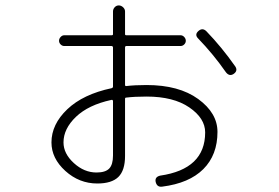

<svg xmlns="http://www.w3.org/2000/svg" viewBox="-20 -654 1040 716"><path d="M394.5 -281.2Q309.6 -262.7 263.2 -218.3Q216.8 -173.8 216.8 -123Q216.8 -81.1 255.4 -45.9Q293.9 -10.7 339.8 -10.7Q373 -10.7 387.2 -25.4Q401.4 -40 401.4 -74.2V-277.3Q400.4 -283.2 394.5 -281.2ZM342.8 30.3Q275.4 30.3 223.6 -16.6Q171.9 -63.5 171.9 -123Q171.9 -190.4 231 -246.6Q290 -302.7 396.5 -325.2Q401.4 -327.1 401.4 -331.1V-476.6Q401.4 -481.4 396.5 -482.4H219.7Q211.9 -482.4 206.1 -488.3Q200.2 -494.1 200.2 -502Q200.2 -509.8 206.1 -516.1Q211.9 -522.5 219.7 -522.5H396.5Q401.4 -522.5 401.4 -526.4V-611.3Q401.4 -620.1 407.7 -627Q414.1 -633.8 422.9 -633.8Q431.6 -633.8 439 -627Q446.3 -620.1 446.3 -611.3V-526.4Q446.3 -522.5 451.2 -522.5H653.3Q661.1 -522.5 667 -516.1Q672.9 -509.8 672.9 -502Q672.9 -494.1 667 -488.3Q661.1 -482.4 653.3 -482.4H451.2Q446.3 -482.4 446.3 -476.6V-337.9Q446.3 -333 450.2 -333Q482.4 -336.9 526.4 -336.9Q647.5 -336.9 719.2 -284.7Q791 -232.4 791 -162.1Q791 -76.2 738.3 -23.4Q685.5 29.3 585 42Q565.4 44.9 560.5 24.4Q556.6 5.9 577.1 1Q745.1 -23.4 745.1 -160.2Q745.1 -212.9 686 -253.4Q627 -293.9 526.4 -293.9Q481.4 -293.9 450.2 -290Q446.3 -290 446.3 -285.2V-72.3Q446.3 -18.6 421.4 5.9Q396.5 30.3 342.8 30.3ZM750 -537.1Q806.6 -478.5 857.4 -406.2Q868.2 -389.6 850.6 -377.9Q835 -368.2 822.3 -384.8Q775.4 -452.1 717.8 -511.7Q705.1 -525.4 720.2 -538.6Q735.4 -551.8 750 -537.1Z"/></svg>

Font: Rounded-L Mgen+ 1mn light
Style: Regular
Weight: 200
Designer: [Source Han Sans]
Ryoko NISHIZUKA  (kana & ideographs); Paul D. Hunt (Latin, Greek & Cyrillic); Wenlong ZHANG  (bopomofo
Version: Version 1.059.20150602